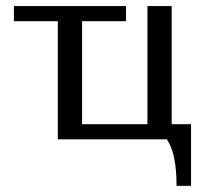

<svg xmlns="http://www.w3.org/2000/svg" viewBox="-20 -460 695 634"><path d="M563 153.8Q563 45.9 530.8 0H170.9V-390.1H25.9V-439.9H396V-390.1H251V-49.8H466.8V-439.9H546.9V-49.8H610.8V153.8Z"/></svg>

Font: Pfennig
Style: Medium
Weight: 500
Version: Version 20120410 ; ttfautohint (v0.8)